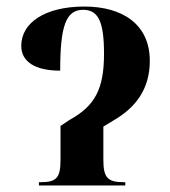

<svg xmlns="http://www.w3.org/2000/svg" viewBox="-20 -567 519 587"><path d="M99 0H363V-10H358C309 -10 296 -24 296 -78V-180L329 -200C394 -238 438 -294 438 -381C438 -493 354 -547 238 -547C117 -547 45 -497 45 -427C45 -379 86 -351 164 -351C164 -486 181 -537 234 -537C280 -537 298 -502 298 -403C298 -294 270 -243 192 -200L165 -182V-78C165 -24 153 -10 105 -10H99Z"/></svg>

Font: Noto Serif Display ExtraCondensed
Style: Bold
Weight: 700
Width: 2
Designer: Monotype Design Team
Foundry: Monotype Imaging Inc.
Version: Version 2.009